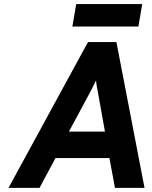

<svg xmlns="http://www.w3.org/2000/svg" viewBox="-20 -902 730 922"><path d="M21 0 402.5 -700H539L674 0H532L505.5 -143H246.5L170 0ZM311 -270H484L450 -460Q448.5 -466 446.5 -477.2Q444.5 -488.5 443 -499.5Q441.5 -510.5 441 -516Q438.5 -510 433.5 -499.8Q428.5 -489.5 423.2 -479.2Q418 -469 414.5 -462.5ZM327.5 -774.5 346 -882.5H663L644.5 -774.5Z"/></svg>

Font: Overpass ExtraBold
Style: Italic
Weight: 800
Italic angle: -10°
Designer: Delve Withrington, Dave Bailey, Thomas Jockin
Foundry: Delve Fonts LLC
Version: Version 4.000